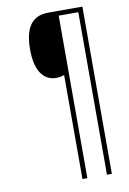

<svg xmlns="http://www.w3.org/2000/svg" viewBox="-97 -818 672 1003"><g transform="rotate(-10 239.5 -316.5)"><path d="M257 -425V127H283V-735H387V127H413V-760H233C152 -760 105 -712 105 -586C105 -468 151 -417 214 -417C232 -417 244 -420 257 -425Z"/></g></svg>

Font: Noto Sans Condensed Thin
Style: Italic
Weight: 100
Width: 3
Italic angle: -12°
Designer: Monotype Design Team
Foundry: Monotype Imaging Inc.
Version: Version 2.013